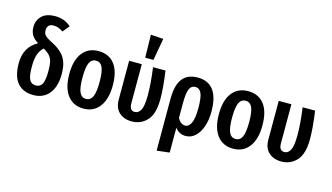

<svg xmlns="http://www.w3.org/2000/svg" viewBox="-109 -1200 3116 1800"><g transform="rotate(15 1449.0 -300.0)"><path d="M450 -245Q450 -122 394.5 -54Q339 14 242 14Q143 14 88.5 -48.5Q34 -111 34 -241Q34 -397 161 -467Q115 -496 97 -528Q79 -560 79 -604Q79 -669 123 -711.5Q167 -754 252 -754Q342 -754 406 -697L353 -632Q328 -649 306.5 -657Q285 -665 259 -665Q227 -665 212 -648.5Q197 -632 197 -604Q197 -584 203 -570Q209 -556 227 -542Q245 -528 281 -510Q342 -479 378.5 -444.5Q415 -410 432.5 -362.5Q450 -315 450 -245ZM322 -242Q322 -297 314.5 -329.5Q307 -362 286.5 -386Q266 -410 225 -433Q190 -401 175.5 -356Q161 -311 161 -240Q161 -149 180 -114Q199 -79 242 -79Q284 -79 303 -114.5Q322 -150 322 -242Z M940 -265Q940 -133 884 -59Q828 15 729 15Q630 15 574 -57.5Q518 -130 518 -265Q518 -399 574 -471Q630 -543 729 -543Q829 -543 884.5 -473Q940 -403 940 -265ZM646 -265Q646 -164 666 -121.5Q686 -79 729 -79Q772 -79 792 -121.5Q812 -164 812 -265Q812 -366 792 -408Q772 -450 729 -450Q686 -450 666 -407.5Q646 -365 646 -265Z M1404 -258Q1404 -114 1345 -50Q1286 14 1196 14Q1121 14 1074.5 -29Q1028 -72 1028 -152V-529H1151V-151Q1151 -114 1163.5 -96.5Q1176 -79 1202 -79Q1238 -79 1259.5 -118.5Q1281 -158 1281 -262Q1281 -377 1260 -529H1381Q1404 -368 1404 -258ZM1162 -818 1284 -810 1246 -596H1166Z M1897 -266Q1897 -188 1875.5 -124Q1854 -60 1814 -22.5Q1774 15 1721 15Q1657 15 1618 -38V204L1495 218V-284Q1495 -416 1543.5 -480Q1592 -544 1693 -544Q1793 -544 1845 -475Q1897 -406 1897 -266ZM1770 -265Q1770 -371 1751 -412Q1732 -453 1693 -453Q1652 -453 1635 -412Q1618 -371 1618 -274V-133Q1646 -78 1692 -78Q1728 -78 1749 -124Q1770 -170 1770 -265Z M2392 -265Q2392 -133 2336 -59Q2280 15 2181 15Q2082 15 2026 -57.5Q1970 -130 1970 -265Q1970 -399 2026 -471Q2082 -543 2181 -543Q2281 -543 2336.5 -473Q2392 -403 2392 -265ZM2098 -265Q2098 -164 2118 -121.5Q2138 -79 2181 -79Q2224 -79 2244 -121.5Q2264 -164 2264 -265Q2264 -366 2244 -408Q2224 -450 2181 -450Q2138 -450 2118 -407.5Q2098 -365 2098 -265Z M2856 -258Q2856 -114 2797 -50Q2738 14 2648 14Q2573 14 2526.5 -29Q2480 -72 2480 -152V-529H2603V-151Q2603 -114 2615.5 -96.5Q2628 -79 2654 -79Q2690 -79 2711.5 -118.5Q2733 -158 2733 -262Q2733 -377 2712 -529H2833Q2856 -368 2856 -258Z"/></g></svg>

Font: Fira Sans Extra Condensed Medium
Style: Regular
Weight: 500
Width: 1
Designer: Carrois Corporate & Edenspiekermann AG
Foundry: Carrois Corporate GbR & Edenspiekermann AG
Version: Version 4.203